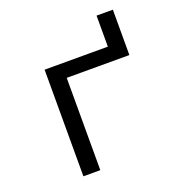

<svg xmlns="http://www.w3.org/2000/svg" viewBox="-126 -799 852 907"><g transform="rotate(-20 300.0 -346.0)"><path d="M458 -500V-692H540V-500ZM140 0V-536H540V-464H225V0Z"/></g></svg>

Font: Noto Sans Mono
Style: Regular
Weight: 400
Designer: Monotype Design Team
Foundry: Monotype Imaging Inc.
Version: Version 2.014